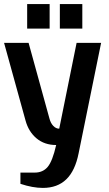

<svg xmlns="http://www.w3.org/2000/svg" viewBox="-20 -910 535 940"><path d="M80 -10V-65H150Q190 -65 213.5 -93Q237 -121 255 -200Q198 -200 159 -232.5Q120 -265 105 -320L0 -700H120L222 -330Q228 -307 241 -293.5Q254 -280 270 -280L355 -700H475L365 -160Q348 -74 304.5 -32Q261 10 190 10Q140 10 80 -10ZM113 -770V-890H223V-770ZM273 -770V-890H383V-770Z"/></svg>

Font: Cuprum
Style: Bold
Weight: 700
Designer: Jovanny Lemonad
Foundry: Jovanny Lemonad
Version: Version 2.000